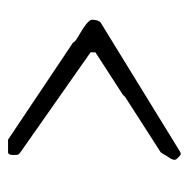

<svg xmlns="http://www.w3.org/2000/svg" viewBox="-16 -577 469 477"><g transform="rotate(90 218.5 -338.5)"><path d="M358 -124H327L85 -286Q86 -290 66 -301Q30 -322 29 -332Q29 -348 36 -354L358 -552L361 -553Q364 -554 370 -548Q378 -541 377 -537Q377 -534 375 -530Q372 -524 368 -519Q359 -503 358 -503L221 -415L215 -409L110 -341V-329L358 -155Q363 -151 364 -149.5Q365 -148 365 -136Q365 -124 358 -124Z"/></g></svg>

Font: Miltonian Tattoo
Style: Regular
Weight: 400
Designer: Pablo Impallari
Foundry: Pablo Impallari
Version: Version 1.008